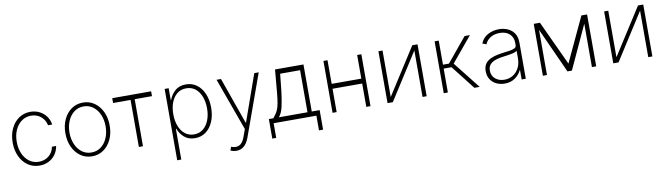

<svg xmlns="http://www.w3.org/2000/svg" viewBox="-38 -1164 6904 1988"><g transform="rotate(-10 3414.0 -170.0)"><path d="M294.4 11.4Q224.8 11.4 171.9 -25.6Q119 -62.5 89.3 -126.2Q59.7 -190 59.7 -271Q59.7 -351.9 89.5 -415.8Q119.3 -479.8 172.2 -516.7Q225.1 -553.6 294 -553.6Q345.9 -553.6 388.7 -532.3Q431.5 -511 459.7 -473.2Q487.9 -435.4 495.7 -384.9H451.7Q441.4 -440 398.6 -476.6Q355.8 -513.1 294.4 -513.1Q239 -513.1 195.7 -482.1Q152.3 -451 127.5 -396.5Q102.6 -342 102.6 -271.7Q102.6 -202.4 126.8 -147.4Q150.9 -92.3 194.2 -60.5Q237.6 -28.8 294.4 -28.8Q354.4 -28.8 398.3 -64.3Q442.1 -99.8 452.8 -159.1H496.8Q489 -108.7 461.3 -70.3Q433.6 -32 390.6 -10.3Q347.7 11.4 294.4 11.4Z M846.9 11.4Q779.5 11.4 726.9 -25Q674.4 -61.4 644.2 -125.4Q614 -189.3 614 -271Q614 -353 644.2 -416.9Q674.4 -480.8 726.9 -517.2Q779.5 -553.6 846.9 -553.6Q914.4 -553.6 967 -517Q1019.5 -480.5 1049.7 -416.7Q1079.9 -353 1079.9 -271Q1079.9 -189.3 1049.7 -125.4Q1019.5 -61.4 967 -25Q914.4 11.4 846.9 11.4ZM846.9 -28.8Q904.5 -28.8 947.1 -61.1Q989.7 -93.4 1013.3 -148.4Q1036.9 -203.5 1036.9 -271Q1036.9 -338.4 1013.3 -393.3Q989.7 -448.2 946.9 -480.6Q904.1 -513.1 846.9 -513.1Q790.1 -513.1 747.3 -480.6Q704.5 -448.2 680.8 -393.3Q657 -338.4 657 -271Q657 -203.5 680.6 -148.4Q704.2 -93.4 747 -61.1Q789.8 -28.8 846.9 -28.8Z M1154.8 -494.7V-545.5H1563.9V-494.7H1382.1V0H1338.8V-494.7Z M1706 204.5V-545.5H1748.2V-423.7H1753.2Q1772.7 -476.2 1815.5 -514.9Q1858.3 -553.6 1929 -553.6Q1995 -553.6 2043.9 -517.4Q2092.7 -481.2 2119.7 -417.4Q2146.7 -353.7 2146.7 -271.3Q2146.7 -188.9 2119.5 -125.2Q2092.3 -61.4 2043.5 -25Q1994.7 11.4 1929.3 11.4Q1859.7 11.4 1815.9 -27.3Q1772 -66.1 1753.2 -119H1748.9V204.5ZM1748.6 -271.7Q1748.6 -202.1 1769.9 -147Q1791.2 -92 1831 -60.4Q1870.7 -28.8 1925.8 -28.8Q1981.5 -28.8 2021.3 -60.9Q2061.1 -93 2082.4 -148.1Q2103.7 -203.1 2103.7 -271.7Q2103.7 -340.2 2082.7 -394.9Q2061.8 -449.6 2022 -481.4Q1982.2 -513.1 1925.8 -513.1Q1870 -513.1 1830.4 -481.7Q1790.8 -450.3 1769.7 -395.8Q1748.6 -341.3 1748.6 -271.7Z M2327.4 214.5Q2311.1 214.5 2295.1 210.9Q2279.1 207.4 2266.3 201.7L2279.1 163.7Q2329.9 182.9 2365.6 165.1Q2401.3 147.4 2423.7 85.2L2451.7 7.5L2251.8 -545.5H2298.3L2471.6 -55.8H2475.1L2648.4 -545.5H2695L2461.6 102.3Q2419.7 215.2 2327.4 214.5Z M2714.5 154.5V-50.8H2761.7Q2777.3 -71.7 2790.1 -88.8Q2802.9 -105.8 2813 -130Q2823.2 -154.1 2831.1 -195.1Q2839.1 -236.2 2845.2 -305L2866.5 -545.5H3165.5V-50.8H3248.6V154.5H3205.3V0H2755.7V154.5ZM2820 -50.8H3120.7V-492.9H2911.2L2891.3 -305Q2880.7 -220.5 2866.1 -154.3Q2851.6 -88.1 2820 -50.8Z M3730.1 -296.9V-545.5H3774.1V0H3730.1V-245.4H3418.3V0H3375.4V-545.5H3418.3V-296.9Z M3996.8 -56.5 4309.7 -545.5H4364.7V0H4321.4V-489L4008.9 0H3953.5V-545.5H3996.8Z M4544.4 0V-545.5H4587.7V-292.3H4650.6L4859.7 -545.5H4915.8L4698.5 -283.7L4922.2 0H4866.5L4670.5 -251.1H4587.7V0Z M5184.3 11.7Q5137.4 11.7 5098 -7.1Q5058.6 -25.9 5035 -62.1Q5011.4 -98.4 5011.4 -150.2Q5011.4 -218.4 5060.9 -255.1Q5110.4 -291.9 5219.5 -305Q5261 -310 5293.7 -315Q5326.3 -320 5345 -330.1Q5363.6 -340.2 5363.6 -361.2V-383.9Q5363.6 -443.2 5326 -478.5Q5288.4 -513.8 5222.3 -513.8Q5164.1 -513.8 5123.9 -488.1Q5083.8 -462.4 5067.8 -421.9L5027 -437.1Q5050.4 -496.1 5104.2 -524.9Q5158 -553.6 5221.2 -553.6Q5269.9 -553.6 5312.1 -535.3Q5354.4 -517 5380.7 -478.9Q5407 -440.7 5407 -381V0H5363.6V-98.4H5360.4Q5339.1 -52.6 5294.2 -20.4Q5249.3 11.7 5184.3 11.7ZM5188.6 -28.4Q5239.7 -28.4 5279.3 -53.4Q5318.9 -78.5 5341.3 -122.2Q5363.6 -165.8 5363.6 -221.2V-301.5Q5346.6 -287.3 5305.2 -279.3Q5263.8 -271.3 5223.7 -266.7Q5134.2 -256 5094.5 -227.8Q5054.7 -199.6 5054.7 -148.8Q5054.7 -93 5093 -60.7Q5131.4 -28.4 5188.6 -28.4Z M5869 -77.8 6087.7 -545.5H6147.4V0H6102.3V-456.3L5891.7 0H5845.2L5629.6 -475.1V0H5586.6V-545.5H5652Z M6370 -56.5 6682.9 -545.5H6737.9V0H6694.6V-489L6382.1 0H6326.7V-545.5H6370Z"/></g></svg>

Font: Inter UI Extra Light
Style: Regular
Weight: 200
Designer: Rasmus Andersson
Foundry: rsms
Version: 3.2;8d6f07862